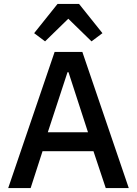

<svg xmlns="http://www.w3.org/2000/svg" viewBox="-20 -964 702 984"><path d="M522 0 459 -189H198L137 0H22L260 -698H402L640 0ZM331 -594H326L225 -286H431ZM385 -944 505 -794 449 -752 330 -868 211 -752 155 -794 275 -944Z"/></svg>

Font: IBM Plex Thai Medium
Style: Regular
Weight: 500
Designer: Mike Abbink, Paul van der Laan, Pieter van Rosmalen, Ben Mitchell, Mark Frömberg
Foundry: Bold Monday
Version: Version 1.0